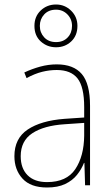

<svg xmlns="http://www.w3.org/2000/svg" viewBox="-20 -823 498 853"><path d="M232 -537Q307 -537 343.5 -494Q380 -451 380 -353V0H358L355 -99H353Q342 -71 322 -46Q302 -21 269.5 -5.5Q237 10 189 10Q116 10 80 -29.5Q44 -69 44 -129Q44 -208 103 -247.5Q162 -287 266 -295L354 -301V-347Q354 -437 324.5 -474.5Q295 -512 232 -512Q200 -512 167.5 -504Q135 -496 98 -476L88 -501Q122 -517 158.5 -527Q195 -537 232 -537ZM267 -271Q175 -265 123.5 -231Q72 -197 72 -129Q72 -75 102.5 -44.5Q133 -14 189 -14Q276 -14 314.5 -71.5Q353 -129 354 -220V-277ZM229 -613Q190 -613 161.5 -638.5Q133 -664 133 -708Q133 -750 161 -776.5Q189 -803 229 -803Q268 -803 296 -775.5Q324 -748 324 -708Q324 -665 296.5 -639Q269 -613 229 -613ZM229 -636Q261 -636 280.5 -656.5Q300 -677 300 -708Q300 -738 279.5 -759Q259 -780 229 -780Q196 -780 176.5 -759Q157 -738 157 -708Q157 -678 176.5 -657Q196 -636 229 -636Z"/></svg>

Font: Noto Sans Thai SemCond Thin
Style: Regular
Weight: 100
Width: 4
Designer: Monotype Design Team
Foundry: Monotype Imaging Inc.
Version: Version 2.002; ttfautohint (v1.8.4.7-5d5b)